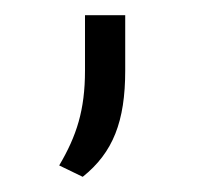

<svg xmlns="http://www.w3.org/2000/svg" viewBox="-20 -85 277 253"><path d="M89 148C129 116 145 75 145 8V-65H92V8C92 60 81 94 58 133Z"/></svg>

Font: Gantari Light
Style: Regular
Weight: 300
Designer: Anugrah Pasau
Foundry: Lafontype
Version: Version 1.000